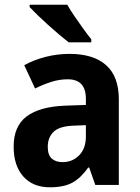

<svg xmlns="http://www.w3.org/2000/svg" viewBox="-20 -786 594 816"><path d="M276 -557Q377 -557 431 -509Q485 -461 485 -364V0H385L359 -74H355Q324 -30 288 -10Q252 10 192 10Q120 10 79 -36Q38 -82 38 -163Q38 -250 93.5 -291.5Q149 -333 258 -337L345 -340V-366Q345 -449 268 -449Q233 -449 199.5 -438.5Q166 -428 129 -410L83 -509Q125 -532 174.5 -544.5Q224 -557 276 -557ZM294 -252Q233 -250 208 -226Q183 -202 183 -162Q183 -127 200 -112Q217 -97 246 -97Q288 -97 316.5 -126Q345 -155 345 -206V-254ZM266 -766Q278 -744 297 -716.5Q316 -689 335 -662.5Q354 -636 368 -619V-606H272Q255 -619 232 -638.5Q209 -658 184.5 -680Q160 -702 139.5 -722Q119 -742 106 -756V-766Z"/></svg>

Font: Noto Sans Gujarati SemiCondensed
Style: Bold
Weight: 700
Width: 4
Designer: Jelle Bosma - Monotype Design Team, Universal Thirst
Foundry: Monotype Imaging Inc.
Version: Version 2.106; ttfautohint (v1.8.4.7-5d5b)